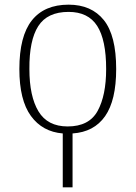

<svg xmlns="http://www.w3.org/2000/svg" viewBox="-20 -563 581 823"><path d="M249 9Q162 2 112.5 -66Q63 -134 63 -267Q63 -408 116.5 -475.5Q170 -543 274 -543Q372 -543 425 -477Q478 -411 478 -267Q478 -133 430.5 -65Q383 3 291 9V240H249ZM270 -21Q362 -21 398.5 -87.5Q435 -154 435 -267Q435 -392 396.5 -452Q358 -512 274 -512Q183 -512 144 -451Q105 -390 106 -267Q106 -150 145 -85.5Q184 -21 270 -21Z"/></svg>

Font: Noto Serif ExtraLight
Style: Regular
Weight: 200
Designer: Monotype Design Team
Foundry: Monotype Imaging Inc.
Version: Version 2.015; ttfautohint (v1.8.4.7-5d5b)